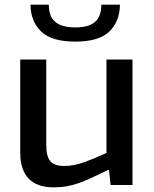

<svg xmlns="http://www.w3.org/2000/svg" viewBox="-20 -796 661 826"><path d="M210 10Q139 10 103 -28Q67 -66 67 -139V-540H179V-173Q179 -123 196.5 -102.5Q214 -82 256 -82Q299 -82 346 -99.5Q393 -117 438 -138V-540H550V0H456L449 -65H445Q404 -45 374 -31Q344 -17 318 -8Q292 1 266.5 5.5Q241 10 210 10ZM304 -617Q202 -617 157 -660.5Q112 -704 111 -776H190Q190 -725 218 -701.5Q246 -678 304 -678Q361 -678 388.5 -701.5Q416 -725 416 -776H496Q495 -703 450 -660Q405 -617 304 -617Z"/></svg>

Font: Encode Sans Normal
Style: Medium
Weight: 500
Designer: Pablo Impallari, Andres Torresi
Foundry: Pablo Impallari, Andres Torresi
Version: Version 1.000; ttfautohint (v1.00) -l 8 -r 50 -G 200 -x 14 -